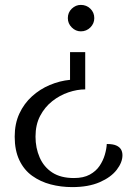

<svg xmlns="http://www.w3.org/2000/svg" viewBox="-20 -549 525 784"><path d="M328 -336V-184Q295 -184 259.5 -172Q224 -160 193.5 -136Q163 -112 144 -76Q125 -40 125 9Q125 55 142 94Q159 133 193.5 155.5Q228 178 282 178Q321 178 346.5 164Q372 150 386.5 128.5Q401 107 408 83Q415 59 416 39Q441 39 454.5 45Q468 51 474 61Q480 71 480 85Q480 114 456.5 144.5Q433 175 387 195Q341 215 275 215Q229 215 187 204Q145 193 111.5 169Q78 145 59 105Q40 65 40 9Q40 -44 59 -85Q78 -126 110.5 -155.5Q143 -185 183.5 -202Q224 -219 266 -223V-336ZM310 -529Q333 -529 349 -513.5Q365 -498 365 -475Q365 -453 349 -437Q333 -421 310 -421Q289 -421 273 -437Q257 -453 257 -475Q257 -498 273 -513.5Q289 -529 310 -529Z"/></svg>

Font: Arima
Style: Regular
Weight: 400
Designer: Joana Correia and Natanael Gama
Foundry: NDISCOVER
Version: Version 1.101;gftools[0.9.23]